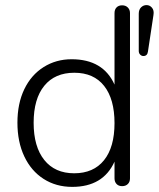

<svg xmlns="http://www.w3.org/2000/svg" viewBox="-20 -731 627 758"><path d="M390.6 -98.4Q432.1 -149.9 432.1 -244.9Q432.1 -339.8 391.1 -391.8Q350.1 -443.8 273.4 -443.8Q196.8 -443.8 154.8 -392.3Q112.8 -340.8 112.8 -246.3Q112.8 -151.9 154.8 -99.4Q196.8 -46.9 272.9 -46.9Q349.1 -46.9 390.6 -98.4ZM262.7 -497.1Q387.2 -497.1 432.1 -397V-679.2Q432.1 -693.4 440.2 -701.7Q448.2 -710 462.2 -710Q476.1 -710 484.6 -701.4Q493.2 -692.9 493.2 -679.2V-26.9Q493.2 -12.7 484.6 -4.4Q476.1 3.9 462.2 3.9Q448.2 3.9 440.2 -4.6Q432.1 -13.2 432.1 -26.9V-92.8Q387.2 6.8 265.1 6.8Q201.2 6.8 152.1 -24.7Q103 -56.2 75.9 -113.5Q48.8 -170.9 48.8 -246.6Q48.8 -322.3 75.9 -378.7Q103 -435.1 152.1 -466.1Q201.2 -497.1 262.7 -497.1ZM585.9 -671.9 564 -526.9Q561.5 -509.8 545.9 -509.8Q539.1 -509.8 533.4 -515.4Q527.8 -521 527.8 -529.8V-676.8Q527.8 -692.9 536.9 -701.9Q545.9 -710.9 558.6 -710.9Q571.3 -710.9 580.1 -700.4Q588.9 -689.9 585.9 -671.9Z"/></svg>

Font: Nunito-Light
Style: Regular
Weight: 300
Designer: Vernon Adams
Foundry: newtypography
Version: Version 3.000